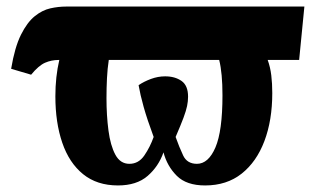

<svg xmlns="http://www.w3.org/2000/svg" viewBox="-20 -556 974 586"><path d="M75 -328 14 -346Q25 -412 44 -450Q63 -488 86 -506.5Q109 -525 133.5 -530.5Q158 -536 182 -536H909L893 -373H797Q805 -351 808 -326Q811 -301 811 -272Q811 -189 787 -125.5Q763 -62 717.5 -26Q672 10 606 10Q549 10 519.5 -19.5Q490 -49 479 -91Q464 -48 430.5 -19Q397 10 340 10Q276 10 233.5 -24.5Q191 -59 170 -120.5Q149 -182 149 -262Q149 -322 161 -373H159Q137 -373 117.5 -364.5Q98 -356 75 -328ZM581 -56Q616 -56 637.5 -106Q659 -156 659 -265Q659 -333 649 -373H312Q308 -347 306.5 -317.5Q305 -288 305 -256Q305 -204 311 -158Q317 -112 332 -84Q347 -56 375 -56Q403 -56 420.5 -81.5Q438 -107 449 -138Q429 -192 418.5 -229.5Q408 -267 403 -296Q419 -307 440.5 -315Q462 -323 484 -323Q514 -323 534 -309Q554 -295 554 -261Q554 -247 551 -232.5Q548 -218 540 -196.5Q532 -175 516 -138Q527 -107 539 -81.5Q551 -56 581 -56Z"/></svg>

Font: Noto Serif ExtraCondensed Black
Style: Regular
Weight: 900
Width: 2
Designer: Monotype Design Team
Foundry: Monotype Imaging Inc.
Version: Version 2.015; ttfautohint (v1.8.4.7-5d5b)